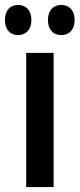

<svg xmlns="http://www.w3.org/2000/svg" viewBox="-46 -757 322 777"><path d="M-26 -676C-26 -636 -4 -615 27 -615C59 -615 81 -637 81 -676C81 -715 59 -737 27 -737C-4 -737 -26 -716 -26 -676ZM148 -676C148 -637 169 -615 202 -615C234 -615 256 -637 256 -676C256 -715 234 -737 202 -737C170 -737 148 -716 148 -676ZM171 0V-543H60V0Z"/></svg>

Font: Noto Sans Khmer ExtraCondensed SemiBold
Style: Regular
Weight: 600
Width: 2
Designer: Danh Hong and the Monotype Design Team
Foundry: Monotype Imaging Inc.
Version: Version 2.004